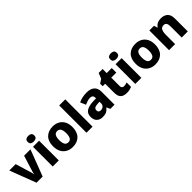

<svg xmlns="http://www.w3.org/2000/svg" viewBox="354 -2269 3780 3780"><g transform="rotate(-45 2244.0 -379.0)"><path d="M209 0 0 -549H177L275 -225Q279 -214 284.5 -191Q290 -168 291 -151H295Q296 -169 301.5 -190Q307 -211 311 -224L412 -549H589L380 0Z M745 -768Q782 -768 809 -751.5Q836 -735 836 -689Q836 -644 809 -627.5Q782 -611 745 -611Q707 -611 680.5 -627.5Q654 -644 654 -689Q654 -735 680.5 -751.5Q707 -768 745 -768ZM829 -549V0H660V-549Z M1485 -276Q1485 -138 1412.5 -64Q1340 10 1214 10Q1136 10 1075 -23.5Q1014 -57 979.5 -120.5Q945 -184 945 -276Q945 -412 1017.5 -485.5Q1090 -559 1217 -559Q1295 -559 1355.5 -526Q1416 -493 1450.5 -430Q1485 -367 1485 -276ZM1117 -276Q1117 -200 1140 -159Q1163 -118 1216 -118Q1268 -118 1290.5 -159Q1313 -200 1313 -276Q1313 -352 1290 -392Q1267 -432 1215 -432Q1163 -432 1140 -392Q1117 -352 1117 -276Z M1769 0H1600V-760H1769Z M2165 -559Q2268 -559 2324.5 -509Q2381 -459 2381 -363V0H2264L2231 -74H2227Q2192 -29 2153 -9.5Q2114 10 2045 10Q1973 10 1925 -33Q1877 -76 1877 -165Q1877 -252 1939 -295Q2001 -338 2121 -343L2212 -346V-359Q2212 -402 2192 -420Q2172 -438 2136 -438Q2101 -438 2061.5 -426Q2022 -414 1983 -397L1934 -510Q1979 -534 2037 -546.5Q2095 -559 2165 -559ZM2162 -248Q2099 -245 2074 -226.5Q2049 -208 2049 -173Q2049 -141 2067 -126.5Q2085 -112 2114 -112Q2155 -112 2184 -137Q2213 -162 2213 -206V-250Z M2771 -124Q2795 -124 2816.5 -129Q2838 -134 2859 -142V-18Q2831 -6 2798 2Q2765 10 2718 10Q2666 10 2626.5 -6.5Q2587 -23 2564.5 -63.5Q2542 -104 2542 -177V-422H2473V-493L2556 -547L2602 -663H2712V-549H2852V-422H2712V-187Q2712 -156 2727.5 -140Q2743 -124 2771 -124Z M3044 -768Q3081 -768 3108 -751.5Q3135 -735 3135 -689Q3135 -644 3108 -627.5Q3081 -611 3044 -611Q3006 -611 2979.5 -627.5Q2953 -644 2953 -689Q2953 -735 2979.5 -751.5Q3006 -768 3044 -768ZM3128 -549V0H2959V-549Z M3784 -276Q3784 -138 3711.5 -64Q3639 10 3513 10Q3435 10 3374 -23.5Q3313 -57 3278.5 -120.5Q3244 -184 3244 -276Q3244 -412 3316.5 -485.5Q3389 -559 3516 -559Q3594 -559 3654.5 -526Q3715 -493 3749.5 -430Q3784 -367 3784 -276ZM3416 -276Q3416 -200 3439 -159Q3462 -118 3515 -118Q3567 -118 3589.5 -159Q3612 -200 3612 -276Q3612 -352 3589 -392Q3566 -432 3514 -432Q3462 -432 3439 -392Q3416 -352 3416 -276Z M4227 -559Q4314 -559 4367.5 -511.5Q4421 -464 4421 -358V0H4251V-311Q4251 -367 4232.5 -396Q4214 -425 4173 -425Q4112 -425 4090 -379.5Q4068 -334 4068 -250V0H3899V-549H4028L4051 -476H4058Q4084 -516 4127 -537.5Q4170 -559 4227 -559Z"/></g></svg>

Font: Noto Sans Canadian Aboriginal ExtraBold
Style: Regular
Weight: 800
Designer: Monotype Design Team, Typotheque's Kevin King
Foundry: Monotype Imaging Inc.
Version: Version 2.004; ttfautohint (v1.8.4.7-5d5b)